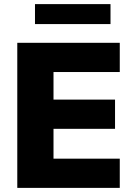

<svg xmlns="http://www.w3.org/2000/svg" viewBox="-20 -913 654 933"><path d="M64 0V-705H562V-563H240V-429H539V-287H240V-142H562V0ZM150 -796V-893H517V-796Z"/></svg>

Font: Nunito Sans Black
Style: Regular
Weight: 900
Designer: Vernon Adams
Foundry: Vernon Adams
Version: Version 3.006; ttfautohint (v1.8.3)